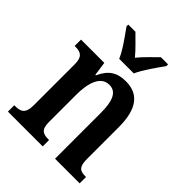

<svg xmlns="http://www.w3.org/2000/svg" viewBox="-215 -884 1003 1003"><g transform="rotate(45 286.0 -383.0)"><path d="M235 -606H343C362 -651 409 -715 436 -753V-766H383C356 -738 315 -701 289 -668C263 -701 222 -738 195 -766H142V-753C169 -715 217 -651 235 -606ZM19 0H276V-47H272C233 -47 209 -55 209 -113V-315C209 -398 230 -474 295 -474C349 -474 367 -423 367 -338V0H549V-47H545C506 -47 486 -56 486 -118V-352C486 -489 435 -548 343 -548C277 -548 238 -521 210 -459H206L195 -536H23V-489H28C65 -489 91 -480 91 -422V-118C91 -56 64 -47 25 -47H19Z"/></g></svg>

Font: Noto Serif Devanagari Condensed SemiBold
Style: Regular
Weight: 600
Width: 3
Designer: Universal Thirst, Indian Type Foundry and the Monotype Design Team
Foundry: Monotype Imaging Inc.
Version: Version 2.004